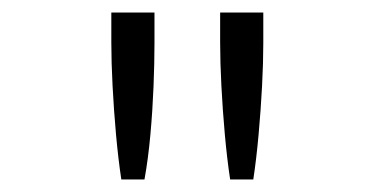

<svg xmlns="http://www.w3.org/2000/svg" viewBox="-20 -780 600 307"><path d="M174 -493Q169 -526 165.5 -565Q162 -604 160 -642.5Q158 -681 158 -712V-760H227V-711Q227 -680 225.5 -642Q224 -604 220.5 -565Q217 -526 211 -493ZM348 -493Q343 -526 339.5 -565Q336 -604 334 -642.5Q332 -681 332 -712V-760H401V-711Q401 -680 399 -642Q397 -604 393.5 -565Q390 -526 385 -493Z"/></svg>

Font: Ubuntu Sans Mono
Style: Regular
Weight: 400
Monospace: yes
Designer: Dalton Maag Ltd
Foundry: Dalton Maag Ltd
Version: Version 1.006